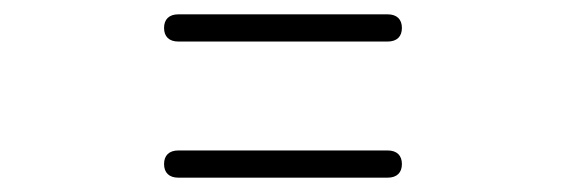

<svg xmlns="http://www.w3.org/2000/svg" viewBox="-20 -508 790 268"><path d="M229 -450H521C534 -450 541 -457 541 -469C541 -481 534 -488 521 -488H229C216 -488 209 -481 209 -469C209 -457 216 -450 229 -450ZM229 -260H521C534 -260 541 -267 541 -279C541 -291 534 -298 521 -298H229C216 -298 209 -291 209 -279C209 -267 216 -260 229 -260Z"/></svg>

Font: 寒蝉锦书宋 CompactLight
Style: Bold
Weight: 400
Width: 4
Designer: 寒蝉锦书宋{Warren} 思源宋体{Ryoko NISHIZUKA 西塚涼子 (kana & ideographs); Frank Grießhammer (Latin, Greek & Cyrillic); Wenlong ZHANG 
Foundry: Adobe & ChillType
Version: Version 2.000;Glyphs 3.1.1 (3135)